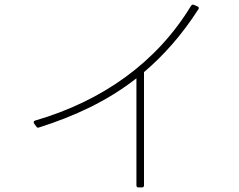

<svg xmlns="http://www.w3.org/2000/svg" viewBox="-20 -779 1040 836"><path d="M607 28V-465C693 -538 772 -627 844 -739C847 -744 846 -749 840 -751L824 -758C819 -760 815 -758 812 -754C661 -505 424 -339 133 -254C127 -252 125 -248 128 -242L138 -228C141 -223 145 -222 150 -224C304 -273 446 -338 574 -438V28C574 34 577 37 583 37H598C604 37 607 34 607 28Z"/></svg>

Font: LINE Seed JP_OTF Thin
Style: Regular
Weight: 250
Designer: LY Corporation & Fontrix & Fontworks
Version: Version 1.007